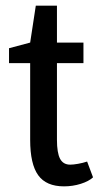

<svg xmlns="http://www.w3.org/2000/svg" viewBox="-20 -651 355 681"><path d="M12 -480 87 -500 107 -631H182V-500H276V-427H182V-155Q182 -109 193 -88Q204 -67 229 -67Q240 -67 257 -70Q274 -73 289 -78L310 -22Q295 -8 266.5 1Q238 10 207 10Q144 10 115.5 -29.5Q87 -69 87 -155V-427H12Z"/></svg>

Font: HermeneusOne
Style: Regular
Weight: 400
Designer: Rodrigo Fuenzalida, Pablo Impallari
Foundry: Pablo Impallari, Rodrigo Fuenzalida
Version: Version 1.000; ttfautohint (v0.8) -G 200 -r 50